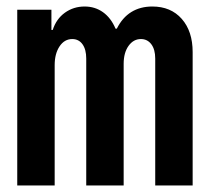

<svg xmlns="http://www.w3.org/2000/svg" viewBox="-20 -570 640 590"><path d="M33 0H148V-370Q148 -405 163 -427.5Q178 -450 202 -450Q222 -450 233.5 -434Q245 -418 245 -390V0H360V-374Q360 -408 375 -429Q390 -450 413 -450Q433 -450 445 -434Q457 -418 457 -390V0H572V-410Q572 -474 538.5 -512Q505 -550 448 -550Q411 -550 383.5 -533Q356 -516 339 -482H335Q321 -515 296.5 -532.5Q272 -550 240 -550Q206 -550 179.5 -531Q153 -512 142 -478H138V-540H33Z"/></svg>

Font: CommitMonoV143 ExtLt
Style: Regular
Weight: 200
Monospace: yes
Designer: Eigil Nikolajsen
Foundry: Eigil Nikolajsen
Version: Version 1.143